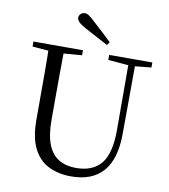

<svg xmlns="http://www.w3.org/2000/svg" viewBox="-101 -1030 998 1131"><g transform="rotate(10 398.5 -464.5)"><path d="M488 -802 475 -783Q440 -802 405.5 -820Q371 -838 336 -857Q305 -874 292.5 -887Q280 -900 280 -912Q280 -925 290 -935Q300 -945 315 -945Q327 -945 340.5 -936Q354 -927 377 -905Q403 -882 431 -855.5Q459 -829 488 -802ZM401 16Q324 16 265.5 -13Q207 -42 174.5 -106.5Q142 -171 142 -276V-391Q142 -476 142 -560.5Q142 -645 140 -728H232Q231 -645 230.5 -561Q230 -477 230 -391V-291Q230 -199 253 -143Q276 -87 319 -62.5Q362 -38 420 -38Q522 -38 571.5 -100.5Q621 -163 620 -306L619 -728H659L657 -286Q657 -133 591.5 -58.5Q526 16 401 16ZM45 -698V-728H341V-698L201 -687H180ZM498 -698V-728H756V-698L647 -687H626Z"/></g></svg>

Font: Noto Serif SC
Style: Regular
Weight: 400
Designer: Ryoko NISHIZUKA 西塚涼子 (kana & ideographs); Frank Grießhammer (Latin, Greek & Cyrillic); Wenlong ZHANG 张文龙 (bopomofo); San
Foundry: Adobe
Version: Version 2.002-H1;hotconv 1.1.0;makeotfexe 2.6.0